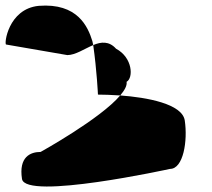

<svg xmlns="http://www.w3.org/2000/svg" viewBox="-59 -712 761 690"><path d="M20 -69C32 9 552 -105 552 -105C600 -105 616 -206 605 -279C596 -339 469 -362 373 -369C302 -285 87 -166 87 -166C50 -166 8 -148 20 -69ZM-37 -552 183 -514C212 -514 245 -537 276 -550L273 -564C257 -616 220 -702 80 -691C-30 -680 -45 -552 -37 -552ZM293 -372C313 -372 341 -371 373 -369C389 -388 398 -404 396 -418C421 -432 418 -505 358 -537C333 -565 304 -562 276 -550C289 -459 293 -372 293 -372Z"/></svg>

Font: Ampere
Style: SCRevIta
Weight: 400
Version: Version 1